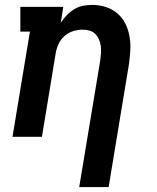

<svg xmlns="http://www.w3.org/2000/svg" viewBox="-20 -558 640 783"><path d="M303 205 389 -313Q391 -328 392 -342.5Q393 -357 391 -371Q389 -385 383.5 -397.5Q378 -410 368.5 -419.5Q359 -429 345.5 -433Q332 -437 317 -437Q297 -437 278 -431Q259 -425 243 -411Q227 -397 218.5 -378Q210 -359 207 -340L151 0H31L102 -429H63V-530H238L228 -465Q238 -481 252 -495.5Q266 -510 283 -520.5Q300 -531 319 -534.5Q338 -538 356 -538Q385 -538 411.5 -529.5Q438 -521 458.5 -503.5Q479 -486 491 -462Q503 -438 508 -410.5Q513 -383 511.5 -354.5Q510 -326 506 -297L423 205Z"/></svg>

Font: Iosevka Curly Slab ExObl
Style: Bold
Weight: 700
Width: 7
Italic angle: -9°
Monospace: yes
Designer: Belleve Invis
Foundry: Belleve Invis
Version: Version 11.0.0; ttfautohint (v1.8.3)